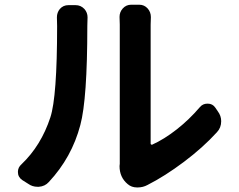

<svg xmlns="http://www.w3.org/2000/svg" viewBox="-20 -785 1036 832"><path d="M191.4 3.9Q174.8 22.5 148.4 24.4Q145.5 24.4 142.6 24.4Q120.1 24.4 102.5 11.7L76.2 -4.9Q57.6 -17.6 57.6 -40Q57.6 -59.6 73.2 -73.2Q158.2 -154.3 198.2 -276.4Q227.5 -365.2 227.5 -671.9L226.6 -710Q226.6 -730.5 239.3 -746.1Q253.9 -762.7 276.4 -762.7H307.6Q330.1 -762.7 345.7 -746.1Q359.4 -730.5 359.4 -710L358.4 -672.9Q358.4 -355.5 328.1 -243.2Q291 -102.5 191.4 3.9ZM619.1 16.6Q599.6 27.3 576.2 27.3Q575.2 27.3 574.2 27.3Q549.8 27.3 533.2 12.7Q498 -16.6 498 -65.4Q498 -70.3 499 -75.2Q499 -85.9 499 -95.7V-678.7L498 -711.9Q498 -732.4 511.7 -748Q526.4 -764.6 548.8 -764.6H583Q605.5 -764.6 620.1 -748Q633.8 -732.4 633.8 -710.9L632.8 -677.7V-162.1Q632.8 -160.2 635.3 -158.7Q637.7 -157.2 639.6 -158.2Q691.4 -181.6 745.6 -224.1Q799.8 -266.6 845.7 -320.3Q858.4 -335.9 878.9 -335.9Q879.9 -335.9 879.9 -335.9Q901.4 -335.9 913.1 -318.4L923.8 -302.7Q938.5 -283.2 938.5 -259.8Q938.5 -231.4 919.9 -211.9Q859.4 -145.5 776.9 -83.5Q694.3 -21.5 619.1 16.6Z"/></svg>

Font: Gen Jyuu Gothic P Bold
Style: Bold
Weight: 700
Designer: [Source Han Sans]
Ryoko NISHIZUKA  (kana & ideographs); Paul D. Hunt (Latin, Greek & Cyrillic); Wenlong ZHANG  (bopomofo
Version: Version 1.002.20150607